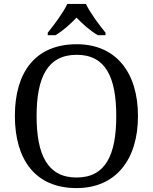

<svg xmlns="http://www.w3.org/2000/svg" viewBox="-20 -951 782 981"><path d="M224 -784V-771H263C301 -793 341 -829 371 -861C401 -829 442 -793 480 -771H519V-784C488 -822 440 -886 419 -931H324C303 -886 255 -822 224 -784ZM371 10C573 10 685 -137 685 -358C685 -580 573 -725 372 -725C159 -725 56 -580 56 -359C56 -137 159 10 371 10ZM371 -44C223 -44 167 -160 167 -358C167 -556 223 -671 372 -671C520 -671 574 -556 574 -358C574 -160 520 -44 371 -44Z"/></svg>

Font: Noto Nastaliq Urdu
Style: Regular
Weight: 400
Designer: Monotype Design Team (Patrick Giasson: type design, Kamal Mansour: OpenType code, Glenda Bellarosa). Updated by Simon Co
Foundry: Monotype Imaging Inc., Simon Cozens
Version: Version 3.009